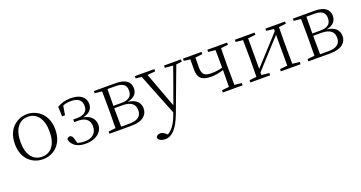

<svg xmlns="http://www.w3.org/2000/svg" viewBox="-42 -1199 4031 2146"><g transform="rotate(-20 1973.0 -125.5)"><path d="M292 14C414 14 533 -72 533 -253C533 -433 413 -522 292 -522C171 -522 52 -433 52 -253C52 -72 170 14 292 14ZM292 -16C185 -16 119 -101 119 -252C119 -403 185 -491 292 -491C398 -491 465 -403 465 -252C465 -101 398 -16 292 -16Z M798 14C931 14 1003 -58 1003 -137C1003 -206 959 -258 871 -273C954 -289 987 -336 987 -392C987 -473 923 -522 810 -522C752 -522 698 -508 650 -479L654 -364H689L707 -473C737 -486 767 -491 802 -491C888 -491 930 -456 931 -390C931 -324 890 -288 802 -288H759V-257H805C902 -257 941 -210 941 -140C941 -61 886 -14 800 -14C768 -14 740 -18 713 -27L695 -87C688 -112 675 -125 656 -125C641 -125 628 -117 622 -100C638 -24 709 14 798 14Z M1169 0H1349C1488 0 1541 -66 1541 -134C1541 -205 1499 -253 1399 -266C1488 -283 1516 -332 1516 -385C1516 -459 1464 -508 1345 -508H1085V-482L1170 -473L1172 -283V-226L1170 -36L1085 -27V0ZM1235 -477H1330C1420 -477 1456 -443 1456 -382C1456 -311 1415 -278 1327 -278H1233ZM1233 -250H1329C1439 -250 1478 -204 1478 -137C1478 -69 1434 -30 1336 -30H1235L1233 -226Z M1919 -481 2015 -473 1942 -268 1865 -55 1710 -472 1804 -481V-508H1572V-481L1641 -474L1837 20L1821 62C1791 143 1747 204 1695 230L1685 221C1663 201 1641 189 1619 189C1594 189 1572 200 1568 223C1572 254 1612 271 1653 271C1732 271 1799 203 1857 48L2052 -473L2120 -481V-508H1919Z M2434 -482 2519 -473 2521 -283V-264C2475 -251 2437 -246 2390 -246C2304 -246 2278 -273 2278 -356C2278 -399 2278 -434 2279 -472L2365 -482V-508H2144V-482L2219 -472L2218 -352C2218 -256 2254 -210 2375 -210C2424 -210 2470 -219 2521 -235V-233L2519 -36L2434 -27V0H2669V-27L2584 -36L2582 -226V-283L2584 -472L2669 -482V-508H2434Z M3124 -482 3213 -472V-445L3046 -262L2906 -109V-472L2996 -482V-508H2761V-482L2846 -473L2848 -283V-226L2846 -36L2761 -27V0H2996V-27L2906 -36V-67L3069 -246L3213 -403V-36L3124 -27V0H3358V-27L3273 -36L3271 -226V-283L3273 -472L3358 -482V-508H3124Z M3535 0H3715C3854 0 3907 -66 3907 -134C3907 -205 3865 -253 3765 -266C3854 -283 3882 -332 3882 -385C3882 -459 3830 -508 3711 -508H3451V-482L3536 -473L3538 -283V-226L3536 -36L3451 -27V0ZM3601 -477H3696C3786 -477 3822 -443 3822 -382C3822 -311 3781 -278 3693 -278H3599ZM3599 -250H3695C3805 -250 3844 -204 3844 -137C3844 -69 3800 -30 3702 -30H3601L3599 -226Z"/></g></svg>

Font: Noto Serif CJK SC ExtraLight
Style: Regular
Weight: 200
Designer: Ryoko NISHIZUKA 西塚涼子 (kana & ideographs); Frank Grießhammer (Latin, Greek & Cyrillic); Wenlong ZHANG 张文龙 (bopomofo); San
Foundry: Adobe
Version: Version 2.001;hotconv 1.1.0;makeotfexe 2.6.0